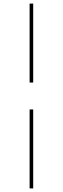

<svg xmlns="http://www.w3.org/2000/svg" viewBox="-20 -830 350 1070"><path d="M145 -810H165V-370H145ZM145 -220H165V220H145Z"/></svg>

Font: Enso Thin
Style: Regular
Weight: 100
Designer: Coji Morishita
Foundry: UNDERFOREST DESIGN
Version: Version 1.000